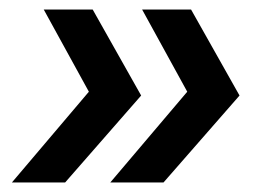

<svg xmlns="http://www.w3.org/2000/svg" viewBox="-20 -470 538 404"><path d="M117 -86H5L167 -277L72 -450H175L277 -269ZM324 -86H212L374 -277L279 -450H382L484 -269Z"/></svg>

Font: Mulish
Style: Bold Italic
Weight: 700
Italic angle: -9°
Designer: Vernon Adams
Foundry: Vernon Adams
Version: Version 3.603; ttfautohint (v1.8.3)